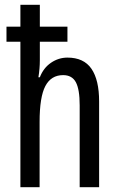

<svg xmlns="http://www.w3.org/2000/svg" viewBox="-20 -780 496 800"><path d="M146 -760V-669H261V-606H146V-529Q146 -494 140 -458H146Q161 -497 192.5 -518.5Q224 -540 261 -540Q329 -540 361 -493.5Q393 -447 393 -357V0H312V-341Q312 -408 296 -437.5Q280 -467 243 -467Q193 -467 169 -421.5Q145 -376 145 -272V0H65V-606H7V-669H65V-760Z"/></svg>

Font: Noto Sans Myanmar ExtraCondensed
Style: Regular
Weight: 400
Width: 2
Designer: Monotype Design Team
Foundry: Monotype Imaging Inc.
Version: Version 2.107; ttfautohint (v1.8.4.7-5d5b)